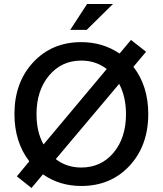

<svg xmlns="http://www.w3.org/2000/svg" viewBox="-20 -917 810 957"><path d="M385 10Q277 10 194 -48L137 20L64 -38L126 -113Q52 -209 52 -349Q52 -506 145.5 -606.5Q239 -707 385 -707Q492 -707 576 -650L633 -718L708 -659L645 -584Q719 -488 719 -349Q719 -191 625.5 -90.5Q532 10 385 10ZM162 -348Q162 -259 197 -197L512 -573Q458 -615 385 -615Q287 -615 224.5 -540.5Q162 -466 162 -348ZM258 -124Q312 -82 385 -82Q484 -82 546 -156Q608 -230 608 -348Q608 -434 574 -499ZM330 -768 414 -897H543L412 -768Z"/></svg>

Font: LT Superior Semi-bold
Style: Regular
Weight: 600
Designer: Daniel Lyons
Foundry: LyonsType
Version: Version 1.0